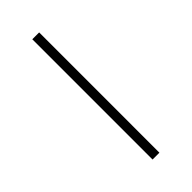

<svg xmlns="http://www.w3.org/2000/svg" viewBox="-306 -824 1129 1129"><g transform="rotate(-45 258.0 -260.0)"><path d="M229 240V-760H286V240Z"/></g></svg>

Font: Noto Serif Hebrew SemiCondensed
Style: Regular
Weight: 400
Width: 4
Designer: Monotype Design Team
Foundry: Monotype Imaging Inc.
Version: Version 2.004; ttfautohint (v1.8.4.7-5d5b)